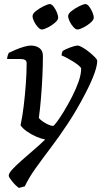

<svg xmlns="http://www.w3.org/2000/svg" viewBox="-20 -724 498 944"><path d="M73 200Q56 188 39.5 167.5Q23 147 23 140Q23 128 40 109.5Q57 91 84 67Q111 43 142 16.5Q173 -10 202 -38Q182 -42 157.5 -52.5Q133 -63 112 -78Q91 -93 81 -108Q90 -149 96.5 -202.5Q103 -256 107 -311.5Q111 -367 111 -414Q111 -434 80 -434H15Q15 -442 18 -451Q21 -460 23 -464Q37 -471 57 -479.5Q77 -488 97.5 -494Q118 -500 131 -500Q157 -500 174 -487.5Q191 -475 191 -449Q191 -405 188.5 -350.5Q186 -296 181.5 -242Q177 -188 171 -144Q176 -137 188.5 -128Q201 -119 216 -112Q231 -105 241 -105Q245 -105 260 -125Q275 -145 295 -178Q315 -211 334.5 -249Q354 -287 366.5 -323Q379 -359 379 -386Q379 -392 367 -402Q355 -412 338 -422.5Q321 -433 305.5 -441Q290 -449 283 -451Q283 -466 289 -474Q297 -479 311 -485Q325 -491 339.5 -495.5Q354 -500 361 -500Q370 -500 385.5 -491Q401 -482 418 -468.5Q435 -455 446.5 -443Q458 -431 458 -425Q458 -377 400 -265Q357 -182 313.5 -116.5Q270 -51 229.5 2.5Q189 56 156 102Q123 148 102 192ZM360 -579Q352 -579 341 -591Q330 -603 322.5 -618.5Q315 -634 315 -645Q315 -657 332.5 -670.5Q350 -684 370.5 -694Q391 -704 400 -704Q409 -704 418.5 -691.5Q428 -679 434.5 -663.5Q441 -648 441 -637Q441 -626 425.5 -612.5Q410 -599 390.5 -589Q371 -579 360 -579ZM185 -579Q177 -579 166 -591Q155 -603 147.5 -618.5Q140 -634 140 -645Q140 -657 157.5 -670.5Q175 -684 195.5 -694Q216 -704 225 -704Q234 -704 243.5 -691.5Q253 -679 259.5 -663.5Q266 -648 266 -637Q266 -626 250.5 -612.5Q235 -599 215.5 -589Q196 -579 185 -579Z"/></svg>

Font: Texturina 72pt 72pt Medium
Style: Italic
Weight: 500
Italic angle: -11°
Designer: Guillermo Torres Carreño
Foundry: Omnibus-Type
Version: Version 1.002; ttfautohint (v1.8.3)